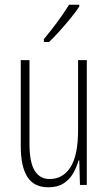

<svg xmlns="http://www.w3.org/2000/svg" viewBox="-20 -784 458 814"><path d="M348 -529V0H319L316 -104H313Q305 -75 290 -49Q275 -23 249.5 -6.5Q224 10 185 10Q124 10 96 -34Q68 -78 68 -165V-529H105V-174Q105 -96 127 -60.5Q149 -25 190 -25Q247 -25 279 -75.5Q311 -126 311 -233V-529ZM316 -756Q300 -732 277.5 -704.5Q255 -677 231 -650.5Q207 -624 188 -606H166V-618Q199 -658 224 -692Q249 -726 273 -764H316Z"/></svg>

Font: Noto Sans Myanmar UI ExtraCondensed ExtraLight
Style: Regular
Weight: 200
Width: 2
Designer: Monotype Design Team
Foundry: Monotype Imaging Inc.
Version: Version 2.103; ttfautohint (v1.8.4.7-5d5b)